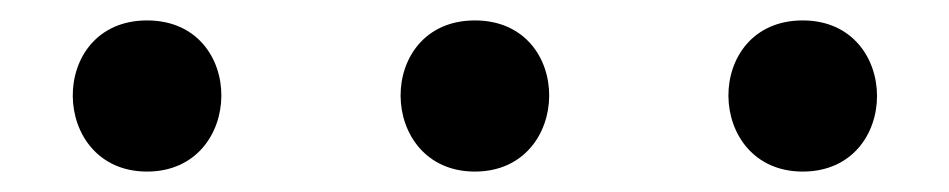

<svg xmlns="http://www.w3.org/2000/svg" viewBox="-20 -158 929 188"><path d="M445 -138C347 -138 349 10 445 10C541 10 543 -138 445 -138ZM124 -138C26 -138 28 10 124 10C220 10 222 -138 124 -138ZM766 -138C668 -138 670 10 766 10C863 10 863 -138 766 -138Z"/></svg>

Font: Mesarto
Style: Regular
Weight: 700
Designer: Mohamed Gaber
Foundry: Kief Type Foundry
Version: Version 2.020